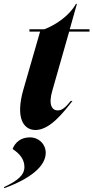

<svg xmlns="http://www.w3.org/2000/svg" viewBox="-86 -659 482 991"><path d="M35 -198C-8 -49 36 12 97 12C170 12 238 -74 288 -138H279C255 -108 236 -89 212 -89C184 -89 162 -116 184 -191L271 -496H376V-508H274L311 -639H306C272 -577 199 -529 143 -508H66V-496H121ZM-66 307 -63 312C71 263 150 199 150 130C150 85 115 50 68 50C23 50 -8 75 -21 110C17 135 40 164 40 203C40 245 5 274 -66 307Z"/></svg>

Font: Nyght Serif Bold Italic
Style: Regular
Weight: 700
Italic angle: -16°
Designer: Maksym Kobuzan
Version: Version 0.410;Glyphs 3.1.2 (3151)